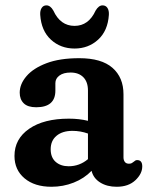

<svg xmlns="http://www.w3.org/2000/svg" viewBox="-20 -685 558 716"><path d="M34 -103.5Q34 -167 88.8 -204.8Q143.5 -242.5 237 -242.5Q275.5 -242.5 308 -234.5V-347.5Q308 -379.5 290.8 -397Q273.5 -414.5 243.5 -414.5Q216.5 -414.5 201.5 -403.2Q186.5 -392 186.5 -375V-347Q186.5 -285 115 -285Q83.5 -285 68.5 -299.8Q53.5 -314.5 53.5 -339.5Q53.5 -371.5 78.8 -401Q104 -430.5 153.2 -449.2Q202.5 -468 275.5 -468Q358.5 -468 399.5 -432Q440.5 -396 440.5 -333.5V-98Q440.5 -88 445.5 -81.2Q450.5 -74.5 461 -74.5Q467.5 -74.5 471.5 -76.8Q475.5 -79 479 -82Q481.5 -84.5 484.5 -86.2Q487.5 -88 491.5 -88Q510.5 -88 510.5 -64.5Q510.5 -37 484.8 -12.8Q459 11.5 415 11.5Q379 11.5 353.5 -4.5Q328 -20.5 321.5 -48Q294 -19.5 254.8 -4Q215.5 11.5 172 11.5Q109 11.5 71.5 -20Q34 -51.5 34 -103.5ZM169 -128.5Q169 -97.5 187.8 -81.2Q206.5 -65 236 -65Q276.5 -65 308 -91.5V-187Q280 -197 250 -197Q213 -197 191 -178.8Q169 -160.5 169 -128.5ZM258 -588.5Q310.5 -588.5 336.5 -645.5Q348 -665 362.5 -665Q374.5 -665 380.8 -655.2Q387 -645.5 386 -629.5Q382 -570 345.8 -537Q309.5 -504 258 -504Q206 -504 170 -537Q134 -570 130 -629.5Q129 -645.5 135.2 -655.2Q141.5 -665 153 -665Q168 -665 179 -645.5Q205 -588.5 258 -588.5Z"/></svg>

Font: Fraunces 72pt SuperSoft SemiBold
Style: Regular
Weight: 600
Version: Version 1.000;[b76b70a41]